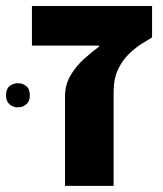

<svg xmlns="http://www.w3.org/2000/svg" viewBox="-90 -609 533 629"><path d="M282.2 0H123V-292Q123 -331.5 141.1 -362.1Q159.2 -392.6 185.1 -415.8Q210.9 -439 234.4 -456.1V-459.5H14.6V-589.4H408.2V-486.3Q396.5 -479.5 376 -466.8Q355.5 -454.1 333.7 -433.6Q312 -413.1 297.1 -382.3Q282.2 -351.6 282.2 -308.1ZM-70.3 -296.9Q-70.3 -317.4 -58.6 -326.9Q-46.9 -336.4 -31.2 -336.4Q-15.6 -336.4 -3.9 -326.9Q7.8 -317.4 7.8 -296.9Q7.8 -277.3 -3.9 -267.3Q-15.6 -257.3 -31.2 -257.3Q-46.9 -257.3 -58.6 -267.1Q-70.3 -276.9 -70.3 -296.9Z"/></svg>

Font: Lunasima
Style: Bold
Weight: 700
Designer: The DocRepair Project, Monotype Design Team
Foundry: Google
Version: Version 2.009